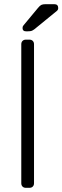

<svg xmlns="http://www.w3.org/2000/svg" viewBox="-20 -900 299 920"><path d="M121 0H104Q94 0 88 -6Q82 -12 82 -22V-688Q82 -698 88 -704Q94 -710 104 -710H121Q131 -710 137 -704Q143 -698 143 -688V-22Q143 -12 137 -6Q131 0 121 0ZM199 -880H240Q259 -880 259 -861Q259 -854 254 -849L145 -760Q137 -754 131 -752Q125 -750 114 -750H104Q88 -750 88 -766Q88 -774 93 -779L162 -862Q171 -873 178 -876.5Q185 -880 199 -880Z"/></svg>

Font: Rubik
Style: Regular
Weight: 300
Designer: Hubert & Fischer
Foundry: Hubert & Fischer
Version: Version 1.100